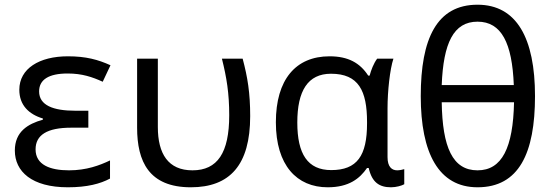

<svg xmlns="http://www.w3.org/2000/svg" viewBox="-20 -785 2346 815"><path d="M268 10C350 10 406 -5 447 -27V-104C403 -83 347 -62 273 -62C193 -62 131 -85 131 -151C131 -212 180 -243 282 -243H355V-315H299C206 -315 146 -338 146 -397C146 -447 187 -473 267 -473C329 -473 372 -458 416 -438L449 -508C396 -532 345 -546 268 -546C147 -546 62 -494 62 -404C62 -339 102 -300 162 -282V-277C98 -259 43 -226 43 -146C43 -57 115 10 268 10Z M790 10C956 10 1042 -85 1042 -292C1042 -391 1031 -457 1010 -536H922C942 -456 953 -389 953 -296C953 -136 903 -62 797 -62C694 -62 650 -132 650 -246V-536H562V-243C562 -100 612 10 790 10Z M1371 10C1461 10 1507 -27 1538 -72H1545C1559 -10 1591 10 1640 10C1662 10 1686 3 1696 -3V-67C1690 -65 1676 -62 1666 -62C1643 -62 1625 -77 1625 -118V-326C1625 -397 1635 -491 1650 -536H1581C1566 -516 1555 -487 1549 -464H1543C1508 -518 1458 -546 1379 -546C1235 -546 1151 -447 1151 -266C1151 -83 1240 10 1371 10ZM1386 -63C1286 -63 1242 -131 1242 -265C1242 -400 1287 -472 1385 -472C1502 -472 1538 -400 1538 -267V-261C1538 -124 1496 -63 1386 -63Z M2007 10C2183 10 2251 -135 2251 -377C2251 -623 2173 -765 2007 -765C1834 -765 1766 -621 1766 -377C1766 -135 1842 10 2007 10ZM1855 -424C1862 -602 1905 -693 2007 -693C2109 -693 2154 -602 2161 -424ZM2007 -62C1901 -62 1858 -160 1855 -351H2162C2158 -158 2111 -62 2007 -62Z"/></svg>

Font: Noto Sans Math
Style: Regular
Weight: 400
Designer: Monotype Design Team, Delve Withrington, Jeff Kellem
Foundry: Monotype Imaging Inc., Delve Fonts LLC
Version: Version 3.000